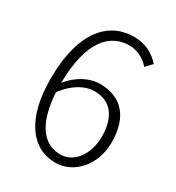

<svg xmlns="http://www.w3.org/2000/svg" viewBox="-180 -852 895 976"><g transform="rotate(30 267.5 -364.5)"><path d="M293 13C399 13 490 -84 490 -220C490 -371 415 -448 291 -448C228 -448 164 -413 116 -354C119 -606 213 -692 322 -692C367 -692 411 -671 441 -635L476 -672C438 -714 389 -742 321 -742C184 -742 59 -638 59 -343C59 -113 152 13 293 13ZM117 -299C172 -374 236 -402 284 -402C388 -402 432 -326 432 -220C432 -115 373 -36 294 -36C183 -36 126 -139 117 -299Z"/></g></svg>

Font: Noto Sans HK Light
Style: Regular
Weight: 300
Designer: Ryoko NISHIZUKA 西塚涼子 (kana, bopomofo & ideographs); Paul D. Hunt (Latin, Greek & Cyrillic); Sandoll Communications 산돌커뮤니
Foundry: Adobe
Version: Version 2.004;hotconv 1.0.118;makeotfexe 2.5.65603